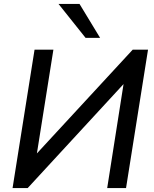

<svg xmlns="http://www.w3.org/2000/svg" viewBox="-20 -958 783 978"><path d="M44 0 156 -705H252L162 -139L137 -143L656 -705H734L622 0H526L615 -566L640 -563L121 0ZM416 -765 278 -938H385L490 -765Z"/></svg>

Font: Nunito Sans 12pt SemiBold
Style: Italic
Weight: 600
Italic angle: -9°
Designer: Vernon Adams
Foundry: Vernon Adams
Version: Version 3.101;gftools[0.9.27]